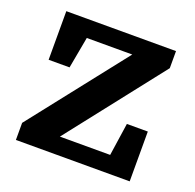

<svg xmlns="http://www.w3.org/2000/svg" viewBox="-101 -645 760 750"><g transform="rotate(20 279.0 -270.0)"><path d="M405 -71 425 -207H512V0H39V-71L352 -469H163L139 -338H52V-540H508V-469L196 -71Z"/></g></svg>

Font: Domine
Style: Bold
Weight: 700
Designer: Pablo Impallari, Rodrigo Fuenzalida, Brenda Gallo
Foundry: Pablo Impallari, Rodrigo Fuenzalida, Brenda Gallo
Version: Version 2.000